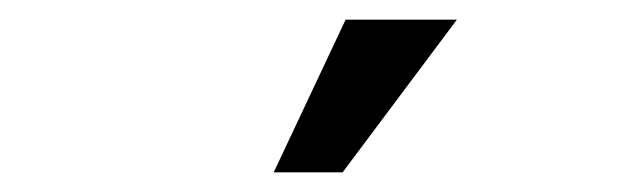

<svg xmlns="http://www.w3.org/2000/svg" viewBox="-20 -790 640 195"><path d="M331 -770 258 -615H328L444 -770Z"/></svg>

Font: Fliege Mono Light
Style: Regular
Weight: 300
Version: Version 0.020;Glyphs 3.3 (3306)